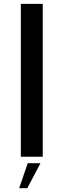

<svg xmlns="http://www.w3.org/2000/svg" viewBox="-20 -805 332 986"><path d="M87 0H199.5V-785H87ZM78.5 161.5H120L188 33H122.5Z"/></svg>

Font: Anybody Expanded
Style: Regular
Weight: 400
Width: 7
Version: Version 1.113;gftools[0.9.25]